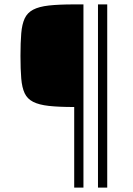

<svg xmlns="http://www.w3.org/2000/svg" viewBox="-20 -708 604 872"><path d="M317 144V-222Q247 -222 202 -227Q157 -232 130.5 -245.5Q104 -259 92 -284.5Q80 -310 76.5 -351.5Q73 -393 73 -454Q73 -515 76.5 -556.5Q80 -598 92 -624Q104 -650 130.5 -664Q157 -678 202 -683Q247 -688 317 -688H359V144ZM425 144V-688H467V144Z"/></svg>

Font: Saira Thin ExtraLight
Style: Regular
Weight: 250
Version: Version 1.101